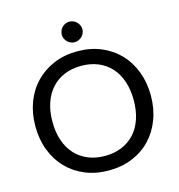

<svg xmlns="http://www.w3.org/2000/svg" viewBox="-129 -1021 1061 1141"><g transform="rotate(-15 401.0 -450.0)"><path d="M45.5 0ZM756 -359Q756 -278.5 730.2 -211Q704.5 -143.5 658 -95Q611.5 -46.5 546 -19.5Q480.5 7.5 401 7.5Q321.5 7.5 256.2 -19.5Q191 -46.5 144 -95Q97 -143.5 71.2 -211Q45.5 -278.5 45.5 -359Q45.5 -439 71.2 -506.5Q97 -574 144 -622.5Q191 -671 256.2 -698.2Q321.5 -725.5 401 -725.5Q480.5 -725.5 546 -698.2Q611.5 -671 658 -622.5Q704.5 -574 730.2 -506.5Q756 -439 756 -359ZM650.5 -359Q650.5 -423.5 633 -475Q615.5 -526.5 582.8 -562.2Q550 -598 504 -617Q458 -636 401 -636Q344 -636 297.8 -617Q251.5 -598 218.8 -562.2Q186 -526.5 168.2 -475Q150.5 -423.5 150.5 -359Q150.5 -294 168.2 -242.5Q186 -191 218.8 -155.5Q251.5 -120 297.8 -101Q344 -82 401 -82Q458 -82 504 -101Q550 -120 582.8 -155.5Q615.5 -191 633 -242.5Q650.5 -294 650.5 -359ZM465 -844Q465 -831.5 459.8 -820.2Q454.5 -809 445.8 -800.2Q437 -791.5 425.2 -786.5Q413.5 -781.5 400.5 -781.5Q388 -781.5 376.8 -786.5Q365.5 -791.5 356.8 -800.2Q348 -809 343 -820.2Q338 -831.5 338 -844Q338 -857 343 -868.8Q348 -880.5 356.8 -889.2Q365.5 -898 376.8 -903Q388 -908 400.5 -908Q413.5 -908 425.2 -903Q437 -898 445.8 -889.2Q454.5 -880.5 459.8 -868.8Q465 -857 465 -844Z"/></g></svg>

Font: Lato Medium
Style: Regular
Weight: 500
Designer: Lukasz Dziedzic
Foundry: tyPoland Lukasz Dziedzic
Version: Version 2.006; 2014-01-15